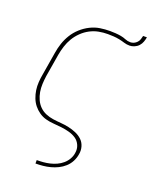

<svg xmlns="http://www.w3.org/2000/svg" viewBox="-143 -649 787 951"><g transform="rotate(20 250.0 -173.0)"><path d="M160 215V197H161Q178 197 195 195.5Q212 194 229 190Q246 186 262.5 178.5Q279 171 293 159Q307 147 316 131Q325 115 327 99Q331 77 322.5 57.5Q314 38 297.5 27Q281 16 260.5 10.5Q240 5 219 2.5Q198 0 176.5 -1.5Q155 -3 135 -8.5Q115 -14 98.5 -25.5Q82 -37 69.5 -52.5Q57 -68 49.5 -87.5Q42 -107 39 -127.5Q36 -148 37.5 -170Q39 -192 43 -213L63 -333Q67 -359 75.5 -384.5Q84 -410 98.5 -433.5Q113 -457 134 -476Q155 -495 180 -507.5Q205 -520 231 -524Q257 -528 283 -528Q297 -528 312 -527Q327 -526 341 -523.5Q355 -521 368 -515.5Q381 -510 396 -510Q405 -510 414 -514Q423 -518 430 -525.5Q437 -533 440 -542.5Q443 -552 445 -561H465Q463 -549 458.5 -536.5Q454 -524 445 -514Q436 -504 423 -498.5Q410 -493 398 -493Q382 -493 368 -497.5Q354 -502 339 -505Q324 -508 308.5 -509Q293 -510 278 -510Q254 -510 230.5 -505.5Q207 -501 185 -489.5Q163 -478 144.5 -460Q126 -442 113.5 -421Q101 -400 93.5 -376.5Q86 -353 82 -330L62 -210Q59 -189 58 -167.5Q57 -146 60.5 -125.5Q64 -105 72.5 -86.5Q81 -68 95 -54Q109 -40 128 -32Q147 -24 168 -21Q189 -18 210 -16.5Q231 -15 251.5 -10.5Q272 -6 291 2Q310 10 324.5 23.5Q339 37 345 57Q351 77 347 98Q344 118 334.5 136.5Q325 155 309.5 169Q294 183 275.5 192Q257 201 238 206Q219 211 199.5 213Q180 215 161 215Z"/></g></svg>

Font: Iosevka SS18 Thin
Style: Italic
Weight: 100
Italic angle: -9°
Monospace: yes
Designer: Belleve Invis
Foundry: Belleve Invis
Version: Version 25.1.1; ttfautohint (v1.8.4)